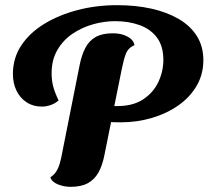

<svg xmlns="http://www.w3.org/2000/svg" viewBox="-20 -706 808 744"><path d="M448 -232Q435 -232 419 -232.5Q403 -233 391 -235L404 -295H435Q496 -295 535.5 -321.5Q575 -348 594 -389Q613 -430 613 -474Q613 -527 588.5 -560Q564 -593 521.5 -608.5Q479 -624 426 -624Q384 -624 341 -612Q298 -600 261.5 -575.5Q225 -551 202.5 -512.5Q180 -474 180 -422Q180 -395 186 -371.5Q192 -348 207 -317Q194 -305 176.5 -299Q159 -293 143 -293Q108 -293 82.5 -310Q57 -327 43.5 -355.5Q30 -384 30 -419Q30 -481 62.5 -530Q95 -579 151.5 -613.5Q208 -648 280.5 -667Q353 -686 434 -686Q506 -686 566.5 -672.5Q627 -659 672.5 -632.5Q718 -606 743 -566Q768 -526 768 -473Q768 -418 742 -373.5Q716 -329 671 -297.5Q626 -266 568.5 -249Q511 -232 448 -232ZM254 18Q228 18 204.5 8.5Q181 -1 175 -19Q188 -27 197 -40Q206 -53 212 -74Q218 -95 223 -124L288 -451Q296 -492 310.5 -520Q325 -548 350.5 -562.5Q376 -577 417 -577Q451 -577 474.5 -564Q498 -551 501 -531Q476 -520 467.5 -497Q459 -474 452 -439L385 -107Q377 -65 361.5 -37.5Q346 -10 320 4Q294 18 254 18Z"/></svg>

Font: Sansita Swashed Light SemiBold
Style: Regular
Weight: 600
Version: Version 1.003